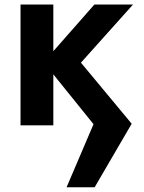

<svg xmlns="http://www.w3.org/2000/svg" viewBox="-20 -543 626 835"><path d="M391.6 271.5H269.5L386.7 -2.9L211.9 -219.7V2H69.3V-523.4H211.9V-320.3L390.6 -523.4H558.6L332 -270.5L552.7 -4.9Z"/></svg>

Font: Nasu
Style: Bold
Weight: 700
Designer: Ryoko NISHIZUKA (kana &amp; ideographs); Paul D. Hunt (Latin, Greek &amp; Cyrillic); Wenlong ZHANG (bopomofo); Sandoll C
Version: Version 2014.1215